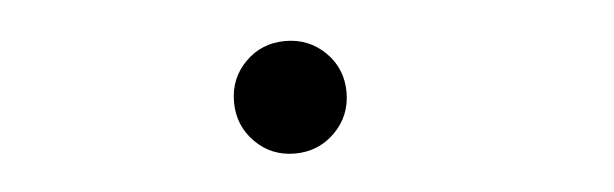

<svg xmlns="http://www.w3.org/2000/svg" viewBox="-27 -472 905 283"><g transform="rotate(-5 425.0 -331.0)"><path d="M459.8 -271.8Q435.5 -247.5 400.5 -247.5Q365.5 -247.5 341.5 -271.8Q317.5 -296 317.5 -331Q317.5 -366 341.5 -390Q365.5 -414 400.5 -414Q435.5 -414 459.8 -390Q484 -366 484 -331Q484 -296 459.8 -271.8Z"/></g></svg>

Font: League Mono Wide
Style: Regular
Weight: 400
Width: 8
Designer: Tyler Finck
Foundry: The League of Moveable Type / Tyler Finck
Version: Version 2.210